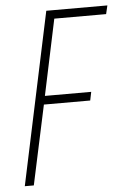

<svg xmlns="http://www.w3.org/2000/svg" viewBox="-51 -726 509 764"><g transform="rotate(-5 203.5 -344.0)"><path d="M17 0 163 -688H407L399 -654H192L128 -351H313L306 -317H121L53 0Z"/></g></svg>

Font: Saira Condensed Thin
Style: Italic
Weight: 250
Width: 3
Italic angle: -12°
Designer: Hector Gatti with collaboration of the Omnibus-Type team
Foundry: Omnibus-Type
Version: Version 1.101